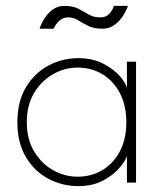

<svg xmlns="http://www.w3.org/2000/svg" viewBox="-20 -620 554 652"><path d="M411 0V-91Q408 -77 387.8 -52.2Q367.5 -27.5 331.5 -7.8Q295.5 12 246 12Q191.5 12 144.2 -13Q97 -38 68 -86.5Q39 -135 39 -205Q39 -275 68 -323.5Q97 -372 144.2 -397.2Q191.5 -422.5 246 -422.5Q295.5 -422.5 331.8 -403.2Q368 -384 388.8 -359.5Q409.5 -335 411 -319V-410.5H442V0ZM71 -205Q71 -147 96 -105.5Q121 -64 160.5 -42Q200 -20 243 -20Q290.5 -20 328 -42.5Q365.5 -65 387.2 -106.5Q409 -148 409 -205Q409 -262 387.2 -303.5Q365.5 -345 328 -367.8Q290.5 -390.5 243 -390.5Q200 -390.5 160.5 -368.2Q121 -346 96 -304.5Q71 -263 71 -205ZM211.5 -561Q192.5 -561 179.8 -548Q167 -535 162.5 -522.5H114.5Q119.5 -539.5 130.8 -557.2Q142 -575 159 -587.5Q176 -600 198 -600Q228 -600 246.5 -590.2Q265 -580.5 281.2 -570.8Q297.5 -561 320.5 -561Q341 -561 352.2 -574.2Q363.5 -587.5 366.5 -600H414.5Q409 -583.5 397.2 -565.5Q385.5 -547.5 368 -535Q350.5 -522.5 328.5 -522.5Q298.5 -522.5 279.2 -532.2Q260 -542 244.8 -551.5Q229.5 -561 211.5 -561Z"/></svg>

Font: League Spartan Extralight
Style: Regular
Weight: 200
Foundry: The League of Moveable Type
Version: Version 2.300; ttfautohint (v1.8.3)